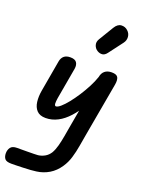

<svg xmlns="http://www.w3.org/2000/svg" viewBox="-293 -1014 1151 1564"><g transform="rotate(20 282.5 -231.5)"><path d="M-54.5 386.5Q-54.5 357 -39 335.8Q-23.5 314.5 17.5 314.5Q27.5 314.5 52.5 314.5Q77.5 314.5 107 314.2Q136.5 314 161.8 313.5Q187 313 198 312Q228.5 308 255.2 292.8Q282 277.5 300 249Q317 219.5 327.8 179Q338.5 138.5 346.8 91.2Q355 44 363.5 -5L388 -142.5Q368 -115.5 346.8 -92.2Q325.5 -69 302.8 -50.8Q280 -32.5 255.5 -19.8Q231 -7 204.8 -0.2Q178.5 6.5 150.5 6.5Q100 6.5 74 -21.2Q48 -49 42.5 -94.2Q37 -139.5 46 -191.5L93.5 -462.5Q99 -494 118.8 -510.8Q138.5 -527.5 173.5 -527.5Q213.5 -527.5 228 -506.8Q242.5 -486 237 -451.5L189 -179Q187 -165 185.8 -152.8Q184.5 -140.5 185.2 -131.2Q186 -122 189 -116.8Q192 -111.5 198 -111.5Q213 -111.5 238 -133Q263 -154.5 292.2 -191Q321.5 -227.5 350.8 -272.5Q380 -317.5 404.8 -365Q429.5 -412.5 444 -455.5Q450 -490.5 472.5 -509Q495 -527.5 532 -527.5Q575 -527.5 586.2 -506Q597.5 -484.5 590.5 -443.5L510 8Q499.5 66.5 490 123.2Q480.5 180 465.2 230.5Q450 281 422 322Q387 374.5 337.8 404Q288.5 433.5 230.5 441Q212.5 444 181.5 446Q150.5 448 116.5 449.2Q82.5 450.5 55 451Q27.5 451.5 16.5 451.5Q-27.5 451.5 -41 433.2Q-54.5 415 -54.5 386.5ZM364 -650.5Q341 -664.5 332.8 -690.8Q324.5 -717 341 -744.5L418 -872Q442 -912 474.8 -913.8Q507.5 -915.5 530.5 -894Q554 -873 556.2 -843Q558.5 -813 540 -788.5L447.5 -666Q429 -641.5 407.2 -639.5Q385.5 -637.5 364 -650.5Z"/></g></svg>

Font: Edu QLD Hand
Style: Regular
Weight: 400
Designer: Tina and Corey Anderson, Eben Sorkin
Foundry: Sorkin Type Co.
Version: Version 2.000